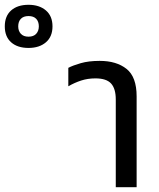

<svg xmlns="http://www.w3.org/2000/svg" viewBox="-269 -781 665 801"><path d="M214 0V-366Q214 -411 194.5 -432.5Q175 -454 129 -454Q97 -454 69.5 -445Q42 -436 16 -421V-498Q35 -508 68 -517.5Q101 -527 147 -527Q217 -527 259 -493.5Q301 -460 301 -379V0ZM-150 -581Q-196 -581 -222.5 -604.5Q-249 -628 -249 -671Q-249 -714 -222.5 -737.5Q-196 -761 -150 -761Q-105 -761 -77.5 -737.5Q-50 -714 -50 -671Q-50 -628 -77.5 -604.5Q-105 -581 -150 -581ZM-150 -628Q-129 -628 -118 -640Q-107 -652 -107 -671Q-107 -691 -118 -702.5Q-129 -714 -150 -714Q-171 -714 -182 -702.5Q-193 -691 -193 -671Q-193 -652 -182 -640Q-171 -628 -150 -628Z"/></svg>

Font: Noto Sans Thai UI SemCond
Style: Regular
Weight: 400
Width: 4
Designer: Monotype Design Team
Foundry: Monotype Imaging Inc.
Version: Version 2.000